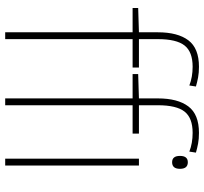

<svg xmlns="http://www.w3.org/2000/svg" viewBox="-44 -762 805 758"><g transform="rotate(90 359.0 -382.5)"><path d="M246 -503V-528H134V-603Q134 -676 159 -708Q184 -740 243 -740Q284 -740 317 -727L321 -753Q304 -758 285.5 -761.5Q267 -765 243 -765Q170 -765 138.5 -723Q107 -681 107 -603V-528L11 -525V-503H107V0H134V-503ZM507 -503V-528H395V-603Q395 -676 420 -708Q445 -740 504 -740Q545 -740 578 -727L582 -753Q565 -758 546.5 -761.5Q528 -765 504 -765Q431 -765 399.5 -723Q368 -681 368 -603V-528L272 -525V-503H368V0H395V-503ZM620 -721Q595 -721 595 -690Q595 -659 620 -659Q646 -659 646 -690Q646 -721 620 -721ZM633 -528H606V0H633Z"/></g></svg>

Font: Noto Sans Display Thin
Style: Regular
Weight: 250
Designer: Monotype Design Team
Foundry: Monotype Imaging Inc.
Version: Version 1.900